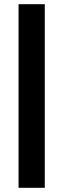

<svg xmlns="http://www.w3.org/2000/svg" viewBox="-20 -895 305 915"><path d="M68.4 -875H193.4V0H68.4Z"/></svg>

Font: tigers
Style: Regular
Weight: 400
Designer: vernon adams
Foundry: vernon adams
Version: Version 1.2